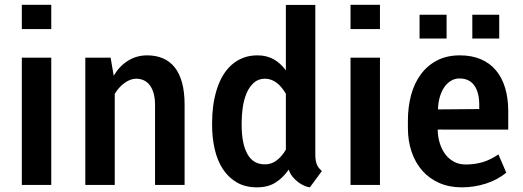

<svg xmlns="http://www.w3.org/2000/svg" viewBox="-20 -782 2213 812"><path d="M196.8 -761.7V-659.2H72.3V-761.7ZM196.8 -538.1V0H72.3V-538.1Z M447.8 -538.1 460.9 -461.9Q484.9 -502.4 521.2 -525.1Q557.6 -547.9 602.5 -547.9Q639.6 -547.9 668.9 -535.4Q698.2 -522.9 718.8 -497.3Q739.3 -471.7 750 -432.1Q760.7 -392.6 760.7 -338.9V0H635.7V-337.9Q635.7 -367.2 629.4 -388.4Q623 -409.7 612.3 -423.1Q601.6 -436.5 586.9 -442.9Q572.3 -449.2 555.7 -449.2Q543.9 -449.2 531.5 -444.6Q519 -439.9 507.1 -431.4Q495.1 -422.9 484.4 -411.1Q473.6 -399.4 465.3 -384.8V0H340.8V-538.1Z M1002 -253.4Q1002 -173.8 1026.4 -130.4Q1050.8 -86.9 1100.1 -86.9Q1129.4 -86.9 1151.9 -105Q1174.3 -123 1189 -149.4V-385.3Q1181.6 -398.4 1172.1 -410.2Q1162.6 -421.9 1151.6 -430.7Q1140.6 -439.5 1127.7 -444.3Q1114.7 -449.2 1101.1 -449.2Q1072.3 -449.2 1053 -431.6Q1033.7 -414.1 1022.5 -387Q1011.2 -359.9 1006.6 -327.1Q1002 -294.4 1002 -263.7ZM877 -263.7Q877 -300.3 881.8 -335.7Q886.7 -371.1 896.5 -402.6Q906.2 -434.1 921.6 -460.7Q937 -487.3 958.3 -506.6Q979.5 -525.9 1007.1 -536.9Q1034.7 -547.9 1069.3 -547.9Q1107.4 -547.9 1137 -531.5Q1166.5 -515.1 1189 -484.4V-761.2H1313.5V-130.4Q1313.5 -115.2 1315.2 -104.5Q1316.9 -93.8 1320.3 -85.7Q1323.7 -77.6 1328.9 -71.3Q1334 -64.9 1341.3 -58.6L1290.5 10.3Q1280.3 9.3 1267.1 3.7Q1253.9 -2 1241 -11.7Q1228 -21.5 1217 -34.9Q1206.1 -48.3 1201.2 -64.9Q1176.3 -29.3 1144.5 -9.5Q1112.8 10.3 1066.9 10.3Q1017.1 10.3 981.2 -10.7Q945.3 -31.7 922.1 -67.6Q898.9 -103.5 887.9 -151.6Q877 -199.7 877 -253.4Z M1586.9 -761.7V-659.2H1462.4V-761.7ZM1586.9 -538.1V0H1462.4V-538.1Z M1932.6 10.3Q1879.9 10.3 1837.6 -8.3Q1795.4 -26.9 1766.1 -60.1Q1736.8 -93.3 1720.9 -139.4Q1705.1 -185.5 1705.1 -240.7V-272.5Q1705.1 -329.6 1718.5 -379.6Q1731.9 -429.7 1759.3 -467Q1786.6 -504.4 1827.9 -526.1Q1869.1 -547.9 1925.3 -547.9Q1975.1 -547.9 2013.4 -531.5Q2051.8 -515.1 2077.4 -484.6Q2103 -454.1 2116.2 -410.4Q2129.4 -366.7 2129.4 -312V-233.9H1859.9Q1852.5 -233.9 1845.5 -234.1Q1838.4 -234.4 1831.1 -233.9Q1831.5 -204.6 1839.6 -177.5Q1847.7 -150.4 1863 -129.9Q1878.4 -109.4 1901.1 -97.4Q1923.8 -85.4 1954.1 -86.4Q1990.7 -86.9 2022.7 -96.7Q2054.7 -106.4 2087.9 -128.9L2121.1 -51.8Q2085.4 -22 2036.1 -5.9Q1986.8 10.3 1932.6 10.3ZM1922.9 -450.2Q1902.8 -450.2 1886.5 -439.9Q1870.1 -429.7 1858.4 -412.4Q1846.7 -395 1840.1 -372.1Q1833.5 -349.1 1832.5 -323.7V-319.3L2006.8 -320.8V-338.9Q2006.8 -391.6 1985.6 -420.9Q1964.4 -450.2 1922.9 -450.2ZM2091.3 -619.1H1977.5V-719.7H2091.3ZM1868.7 -619.1H1754.4V-719.7H1868.7Z"/></svg>

Font: Ufes Sans SemiBold
Style: Regular
Weight: 600
Designer: Ricardo Esteves & Filipe Motta
Foundry: ProDesignUfes - Ricardo Esteves, Filipe Motta (This is a derivative work, based on Roboto family, by Christian Robertson
Version: Version 2.0